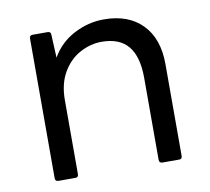

<svg xmlns="http://www.w3.org/2000/svg" viewBox="-66 -592 757 691"><g transform="rotate(-10 313.0 -247.0)"><path d="M82 13V-498Q82 -509 94 -509H148Q160 -509 160 -498L164 -413Q193 -464 245.5 -491.5Q298 -519 355 -519Q445 -519 495.5 -467Q546 -415 546 -322V13Q546 25 536 25H474Q462 25 462 13V-287Q462 -364 430.5 -402.5Q399 -441 333 -441Q293 -441 254.5 -420.5Q216 -400 191.5 -358.5Q167 -317 167 -257V13Q167 25 156 25H94Q82 25 82 13Z"/></g></svg>

Font: LINE Seed JP_TTF Regular
Style: Regular
Weight: 400
Designer: LINE & Fontrix & Fontworks
Version: Version 1.002